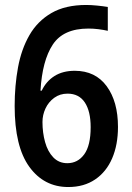

<svg xmlns="http://www.w3.org/2000/svg" viewBox="-20 -743 530 773"><path d="M39 -316Q39 -398 52.5 -471.5Q66 -545 98.5 -601.5Q131 -658 187 -690.5Q243 -723 327 -723Q347 -723 371.5 -720.5Q396 -718 414 -715V-619Q396 -623 376 -625.5Q356 -628 336 -628Q235 -628 192.5 -563.5Q150 -499 143 -378H148Q166 -416 199.5 -437Q233 -458 281 -458Q364 -458 409.5 -396Q455 -334 455 -232Q455 -160 431.5 -105.5Q408 -51 363 -20.5Q318 10 255 10Q157 10 98 -71.5Q39 -153 39 -316ZM251 -86Q293 -86 319 -121.5Q345 -157 345 -231Q345 -295 321.5 -330.5Q298 -366 252 -366Q221 -366 198 -349Q175 -332 163 -306Q151 -280 151 -252Q151 -209 161.5 -171Q172 -133 194.5 -109.5Q217 -86 251 -86Z"/></svg>

Font: Noto Sans Sinhala Condensed SemiBold
Style: Regular
Weight: 600
Width: 3
Designer: Jelle Bosma - Monotype Design Team
Foundry: Monotype Imaging Inc.
Version: Version 2.006; ttfautohint (v1.8.4.7-5d5b)